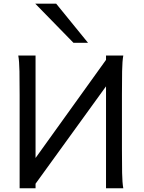

<svg xmlns="http://www.w3.org/2000/svg" viewBox="-20 -1011 772 1031"><path d="M170.9 -162.6 549.3 -689.5V-712.9H642.1Q636.7 -683.6 635.7 -628.2Q634.8 -572.8 634.8 -500.5V-210Q634.8 -137.2 635.7 -83.3Q636.7 -29.3 642.1 0H549.3V-547.4L170.9 -24.4V0H85.4V-500.5Q85.4 -572.8 84.5 -628.2Q83.5 -683.6 78.1 -712.9H170.9ZM281.7 -991.2 452.6 -781.2H374.5L169.4 -991.2Z"/></svg>

Font: Andika FrenchTight
Style: Regular
Weight: 400
Designer: Victor Gaultney, Annie Olsen, Julie Remington, Don Collingsworth, Eric Hays, Becca Hirsbrunner
Foundry: SIL International
Version: Version 5.000 ; Dig1 Dig4Opn Dig7 LnSpcTght